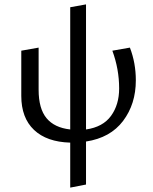

<svg xmlns="http://www.w3.org/2000/svg" viewBox="-20 -640 697 875"><path d="M372 5V201L300 215V10Q193 7 135 -48Q77 -103 77 -203V-409L156 -423V-231Q156 -145 192 -101.5Q228 -58 300 -50V-607L372 -620V-50Q449 -61 486 -112Q523 -163 523 -237Q523 -325 492 -409L572 -423Q599 -353 599 -274Q599 -166 541 -89Q483 -12 372 5Z"/></svg>

Font: Ysabeau Infant Medium
Style: Regular
Weight: 500
Designer: Christian Thalmann (Catharsis Fonts)
Version: Version 0.003